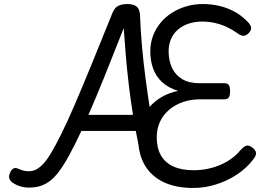

<svg xmlns="http://www.w3.org/2000/svg" viewBox="-20 -914 1332 953"><path d="M125 17Q101 17 81 11Q61 5 43 -7Q31 -15 26.5 -27.5Q22 -40 30 -56Q36 -72 46.5 -77.5Q57 -83 69 -77Q86 -70 97.5 -67Q109 -64 124 -64Q141 -64 158 -72Q175 -80 194 -100Q213 -120 235 -157Q257 -194 285.5 -251.5Q314 -309 350 -392.5Q386 -476 432 -588Q478 -700 537 -847Q548 -876 567 -885Q586 -894 613 -894Q642 -894 658 -881.5Q674 -869 675 -838Q678 -759 685 -681.5Q692 -604 702.5 -524Q713 -444 726.5 -358Q740 -272 758 -176Q762 -158 754 -147.5Q746 -137 723 -131Q704 -127 691 -134Q678 -141 674 -159Q669 -186 664 -212.5Q659 -239 654 -264H384Q351 -194 324 -144.5Q297 -95 273 -63Q249 -31 225.5 -14Q202 3 177.5 10Q153 17 125 17ZM419 -344H640Q628 -420 619.5 -491Q611 -562 605 -632Q599 -702 594 -774Q541 -639 498 -532.5Q455 -426 419 -344ZM939 19Q853 19 792 -10Q731 -39 698.5 -94.5Q666 -150 666 -228Q666 -273 680.5 -312Q695 -351 721 -381.5Q747 -412 783.5 -433Q820 -454 864 -463Q815 -478 784.5 -506.5Q754 -535 740 -574Q726 -613 726 -658Q726 -700 739.5 -736Q753 -772 777 -801Q801 -830 833.5 -850.5Q866 -871 904.5 -882.5Q943 -894 986 -894Q1028 -894 1067.5 -885Q1107 -876 1142.5 -857Q1178 -838 1207 -808Q1227 -789 1226.5 -773.5Q1226 -758 1208 -744Q1194 -734 1182 -737Q1170 -740 1154 -752Q1133 -767 1105.5 -780Q1078 -793 1047 -800Q1016 -807 983 -807Q947 -807 916 -796.5Q885 -786 863 -767Q841 -748 829 -720.5Q817 -693 817 -659Q817 -614 833.5 -578Q850 -542 884 -521.5Q918 -501 970 -501H1094Q1109 -501 1115.5 -492.5Q1122 -484 1122 -461Q1122 -439 1115.5 -430Q1109 -421 1094 -421H974Q927 -421 888 -407.5Q849 -394 819.5 -369Q790 -344 774 -309.5Q758 -275 758 -232Q758 -179 779 -142.5Q800 -106 841 -87.5Q882 -69 941 -69Q984 -69 1026 -79.5Q1068 -90 1106.5 -112Q1145 -134 1175 -170Q1192 -188 1203 -191Q1214 -194 1229 -184Q1248 -171 1250.5 -157Q1253 -143 1238 -124Q1204 -79 1155 -47Q1106 -15 1050.5 2Q995 19 939 19Z"/></svg>

Font: Playwrite HR Lijeva
Style: Regular
Weight: 400
Designer: Veronika Burian, José Scaglione
Foundry: TypeTogether
Version: Version 1.002